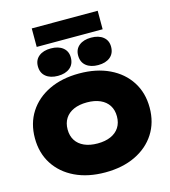

<svg xmlns="http://www.w3.org/2000/svg" viewBox="-165 -1326 1306 1474"><g transform="rotate(-15 488.0 -589.0)"><path d="M488 18Q351 18 248.5 -31Q146 -80 89 -168.5Q32 -257 32 -375Q32 -493 89 -581.5Q146 -670 248.5 -719Q351 -768 488 -768Q625 -768 727.5 -719Q830 -670 887 -581.5Q944 -493 944 -375Q944 -257 887 -168.5Q830 -80 727.5 -31Q625 18 488 18ZM488 -212Q549 -212 593 -231.5Q637 -251 660.5 -287.5Q684 -324 684 -375Q684 -426 660.5 -462.5Q637 -499 593 -518.5Q549 -538 488 -538Q427 -538 383 -518.5Q339 -499 315.5 -462.5Q292 -426 292 -375Q292 -324 315.5 -287.5Q339 -251 383 -231.5Q427 -212 488 -212ZM328 -792Q268 -792 232.5 -821Q197 -850 197 -903Q197 -953 232.5 -981.5Q268 -1010 328 -1010Q388 -1010 423.5 -981.5Q459 -953 459 -903Q459 -850 423.5 -821Q388 -792 328 -792ZM648 -792Q588 -792 552.5 -821Q517 -850 517 -903Q517 -953 552.5 -981.5Q588 -1010 648 -1010Q708 -1010 743.5 -981.5Q779 -953 779 -903Q779 -850 743.5 -821Q708 -792 648 -792ZM227 -1049V-1196H751V-1049Z"/></g></svg>

Font: Unbounded Black
Style: Regular
Weight: 900
Designer: Luke Prowse, Jean-Baptiste Morizot, Fátima Lázaro, Florian Runge
Foundry: NaN
Version: Version 1.701;gftools[0.9.28.dev5+ged2979d]